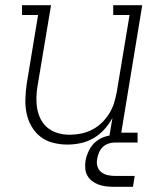

<svg xmlns="http://www.w3.org/2000/svg" viewBox="-20 -550 640 741"><path d="M240 8Q212 8 184.5 1Q157 -6 136 -22.5Q115 -39 101.5 -62.5Q88 -86 82.5 -113Q77 -140 78 -168.5Q79 -197 83 -226L127 -492H65V-530H177L125 -219Q121 -196 120.5 -173Q120 -150 124 -128.5Q128 -107 138.5 -87.5Q149 -68 166 -55Q183 -42 204.5 -36Q226 -30 249 -30Q271 -30 293 -34.5Q315 -39 335.5 -49.5Q356 -60 373 -76.5Q390 -93 402 -112.5Q414 -132 420.5 -153.5Q427 -175 431 -197L480 -492H417V-530H529L448 -38H511V0H398L414 -95Q401 -71 382.5 -50.5Q364 -30 340.5 -16.5Q317 -3 291 2.5Q265 8 240 8ZM418 171Q403 171 388 169Q373 167 359.5 162Q346 157 335 148.5Q324 140 317 127.5Q310 115 309 100Q308 85 310 70Q314 50 323.5 30.5Q333 11 349.5 -3Q366 -17 386.5 -23Q407 -29 427 -29L422 0Q410 0 397.5 4.5Q385 9 376 18Q367 27 362 39Q357 51 355 63Q352 78 356 92Q360 106 371 114.5Q382 123 396 126Q410 129 425 129H500L493 171Z"/></svg>

Font: Iosevka Slab XLtExObl
Style: Regular
Weight: 200
Width: 7
Italic angle: -9°
Monospace: yes
Designer: Belleve Invis
Foundry: Belleve Invis
Version: Version 11.1.1; ttfautohint (v1.8.3)